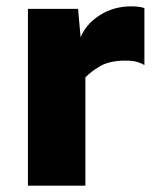

<svg xmlns="http://www.w3.org/2000/svg" viewBox="-20 -585 505 605"><path d="M68 0V-557H226L234 -467.5Q251.5 -510 295 -537.5Q338.5 -565 394 -565Q406 -565 418 -563.5Q430 -562 435 -559V-380Q428.5 -384.5 414.5 -389.2Q400.5 -394 375 -394Q325 -394 295 -376.2Q265 -358.5 249 -341V0Z"/></svg>

Font: Merriweather Sans ExtraBold
Style: Regular
Weight: 800
Designer: Eben Sorkin
Foundry: Eben Sorkin
Version: Version 2.001; ttfautohint (v1.8.3)